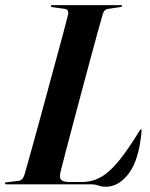

<svg xmlns="http://www.w3.org/2000/svg" viewBox="-32 -720 584 750"><path d="M322 0H-7Q-12.5 0 -12.5 -3.5Q-12.5 -7.5 -6 -8L40.5 -13.5Q56.5 -15.5 63.5 -37Q70 -59.5 83.5 -107.8Q97 -156 114.5 -219.8Q132 -283.5 150.5 -352Q169 -420.5 186.2 -483.8Q203.5 -547 216.2 -594.8Q229 -642.5 234 -663.5Q238 -683.5 220 -685.5L173 -692Q166.5 -692.5 166.5 -696Q166.5 -700 172 -700H440Q445 -700 445 -697Q445 -693.5 438.5 -692.5L388.5 -685Q374.5 -683 369 -663Q362.5 -642 349.8 -595.2Q337 -548.5 320.2 -486.2Q303.5 -424 285.5 -356.8Q267.5 -289.5 251 -227.2Q234.5 -165 222.2 -117.8Q210 -70.5 204.5 -49Q199 -26.5 206.8 -17.8Q214.5 -9 240 -9H287Q327.5 -9 361.2 -27.8Q395 -46.5 430.5 -89.5Q466 -132.5 511.5 -206.5Q516 -214.5 518.5 -214.5Q522 -214.5 521 -207Q511 -95.5 471.5 -43Q432 9.5 381.5 9.5Q365.5 9.5 352.5 4.8Q339.5 0 322 0Z"/></svg>

Font: Fraunces 144pt SemiBold
Style: Italic
Weight: 600
Italic angle: -16°
Version: Version 1.000;[0bf87f6ff]